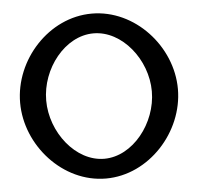

<svg xmlns="http://www.w3.org/2000/svg" viewBox="-47 -638 722 697"><g transform="rotate(-5 314.5 -289.5)"><path d="M25 -290C25 -134 155 11 312 11C469 11 600 -134 600 -290C600 -446 469 -590 312 -590C155 -590 25 -446 25 -290ZM120 -290C120 -406 208 -518 312 -518C416 -518 505 -406 505 -290C505 -174 416 -61 312 -61C208 -61 120 -174 120 -290Z"/></g></svg>

Font: Charger Sport
Style: DfBd
Weight: 400
Designer: Jasper
Foundry: Cannot Into Space Fonts
Version: Version 1.1